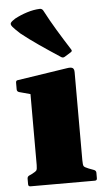

<svg xmlns="http://www.w3.org/2000/svg" viewBox="-55 -826 480 862"><g transform="rotate(-5 184.5 -395.0)"><path d="M83 0V-308H289V0ZM47 0Q37 0 37 -10V-35Q37 -45 46 -49L55 -53Q75 -63 79 -68.5Q83 -74 83 -93V-180H289V-97Q289 -75 292.5 -69.5Q296 -64 314 -57L338 -48Q347 -44 347 -35V-10Q347 0 337 0ZM83 -308V-462L103 -407L33 -426Q23 -429 23 -439V-469Q23 -480 33 -480L256 -514Q274 -517 281.5 -512.5Q289 -508 289 -493V-308ZM251 -566Q243 -561 235 -566Q183 -600 139.5 -630Q96 -660 61 -688Q37 -710 28 -721Q19 -732 23.5 -739Q28 -746 44 -756Q70 -770 100 -779.5Q130 -789 158 -790Q168 -790 173 -781Q197 -735 224.5 -689.5Q252 -644 282 -597Q288 -589 280 -584Z"/></g></svg>

Font: Hahmlet Black
Style: Regular
Weight: 900
Version: Version 1.002